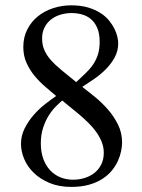

<svg xmlns="http://www.w3.org/2000/svg" viewBox="-20 -697 540 728"><path d="M442.9 -156.7Q442.9 -142.1 439.2 -123.8Q435.5 -105.5 427 -86.7Q418.5 -67.9 404.1 -50.3Q389.6 -32.7 368.2 -18.8Q346.7 -4.9 317.6 3.4Q288.6 11.7 250 11.7Q203.6 11.7 168 -3.2Q132.3 -18.1 108.2 -41.5Q84 -64.9 71.8 -94Q59.6 -123 59.6 -151.4Q59.6 -182.6 73.5 -210.2Q87.4 -237.8 107.7 -261Q127.9 -284.2 151.1 -302.2Q174.3 -320.3 192.9 -333Q173.3 -349.6 151.4 -368.4Q129.4 -387.2 111.1 -409.4Q92.8 -431.6 80.6 -458.5Q68.4 -485.4 68.4 -518.6Q68.4 -555.7 83.3 -585Q98.1 -614.3 123.3 -634.8Q148.4 -655.3 181.4 -666Q214.4 -676.8 250 -676.8Q286.1 -676.8 313.5 -668.7Q340.8 -660.6 360.6 -647.9Q380.4 -635.3 393.3 -619.4Q406.2 -603.5 414.1 -587.6Q421.9 -571.8 425 -557.4Q428.2 -543 428.2 -533.2Q428.2 -503.9 414.8 -479.2Q401.4 -454.6 380.9 -434.1Q360.4 -413.6 336.4 -397.2Q312.5 -380.9 292 -367.7Q313.5 -351.1 339.6 -329.8Q365.7 -308.6 388.7 -282.5Q411.6 -256.3 427.2 -225.1Q442.9 -193.8 442.9 -156.7ZM357.9 -539.1Q357.9 -570.3 348.6 -591.3Q339.4 -612.3 324.5 -624.8Q309.6 -637.2 290.5 -642.3Q271.5 -647.5 251.5 -647.5Q229 -647.5 208.5 -641.1Q188 -634.8 172.9 -622.6Q157.7 -610.4 148.7 -592.5Q139.6 -574.7 139.6 -551.8Q139.6 -526.9 148.2 -507.1Q156.7 -487.3 173.3 -468.8Q189.9 -450.2 214.1 -430.4Q238.3 -410.6 269 -385.7Q287.6 -403.3 304 -418.7Q320.3 -434.1 332.3 -451.4Q344.2 -468.8 351.1 -489.7Q357.9 -510.7 357.9 -539.1ZM373.5 -117.7Q373.5 -138.7 366 -158Q358.4 -177.2 345.9 -195.1Q333.5 -212.9 317.1 -229.2Q300.8 -245.6 283.2 -260.5Q265.6 -275.4 248.3 -289.3Q231 -303.2 215.8 -315.9Q205.6 -307.1 191.7 -293.2Q177.7 -279.3 165 -259.3Q152.3 -239.3 143.6 -212.9Q134.8 -186.5 134.8 -153.3Q134.8 -120.1 144.3 -94.5Q153.8 -68.8 170.2 -51.3Q186.5 -33.7 209 -24.7Q231.4 -15.6 256.8 -15.6Q280.8 -15.6 302 -22.5Q323.2 -29.3 339.1 -42.2Q355 -55.2 364.3 -74.2Q373.5 -93.3 373.5 -117.7Z"/></svg>

Font: Doulos SIL Compact
Style: Regular
Weight: 400
Designer: Walt Agee, Victor Gaultney, Peter Martin, Debbi Hosken
Foundry: SIL International
Version: Version 4.110; 2011; Maintenance release ; LnSpcTght